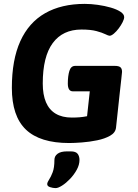

<svg xmlns="http://www.w3.org/2000/svg" viewBox="-20 -728 712 988"><path d="M416 -708Q448 -708 483.5 -703Q519 -698 550 -689Q581 -680 600 -667.5Q619 -655 619 -640Q619 -630 611 -614Q603 -598 591 -582Q579 -566 566 -555Q553 -544 544 -544Q538 -544 522 -552Q506 -560 476.5 -568Q447 -576 399 -576Q303 -576 251.5 -506.5Q200 -437 200 -298Q200 -241 216.5 -202Q233 -163 266.5 -143Q300 -123 350 -123Q371 -123 389.5 -124.5Q408 -126 428 -130L442 -258H355Q329 -258 329 -298Q329 -337 337 -363Q345 -389 367 -389H571Q591 -389 599.5 -382Q608 -375 608 -358Q608 -355 604.5 -324Q601 -293 596 -247.5Q591 -202 586 -154.5Q581 -107 577 -71Q574 -45 546.5 -29.5Q519 -14 480 -6Q441 2 401.5 5Q362 8 336 8Q186 8 113.5 -61Q41 -130 41 -276Q41 -420 84.5 -516Q128 -612 212 -660Q296 -708 416 -708ZM344 51Q370 51 379.5 63.5Q389 76 389 95Q389 120 375 145.5Q361 171 340.5 192.5Q320 214 299.5 227Q279 240 266 240Q253 240 237.5 235Q222 230 223 218Q224 209 233 195.5Q242 182 251 158.5Q260 135 260 95Q260 75 276.5 63Q293 51 325 51Z"/></svg>

Font: Asap VF Beta
Style: Italic
Weight: 400
Italic angle: -6°
Designer: Pablo Cosgaya
Foundry: Pablo Cosgaya
Version: Version 1.007